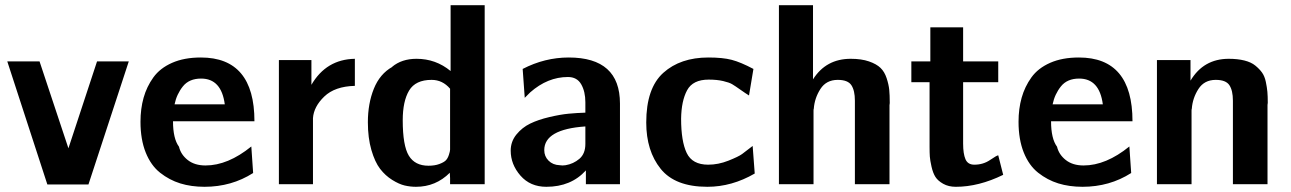

<svg xmlns="http://www.w3.org/2000/svg" viewBox="-20 -708 4961 738"><path d="M8 -472H132L243 -138L353 -472H475L320 1H162Z M520 -240Q520 -290 532 -332.5Q544 -375 569.5 -410.5Q595 -446 641.5 -466.5Q688 -487 752 -487Q958 -487 958 -242H645Q645 -175 668 -144Q675 -114 701.5 -93Q728 -72 770 -72Q856 -72 946 -145L953 -43Q870 10 766 10Q715 10 673 -3Q631 -16 595.5 -44Q560 -72 540 -122Q520 -172 520 -240ZM651 -307H844Q831 -406 753 -406Q707 -406 683 -376Q659 -346 651 -307Z M1052 0V-477H1177V-426V-382Q1234 -480 1344 -482V-378Q1267 -376 1226.5 -337Q1186 -298 1183 -254V0Z M1394 -238Q1394 -310 1417 -367Q1440 -424 1488 -451H1487Q1524 -482 1581 -482Q1655 -482 1712 -435V-688H1843V0H1710V-23Q1710 -26 1709.5 -33Q1709 -40 1709 -44Q1655 10 1579 10Q1557 10 1535.5 5Q1514 0 1487.5 -16.5Q1461 -33 1441 -59Q1421 -85 1407.5 -131.5Q1394 -178 1394 -238ZM1528 -246Q1528 -148 1551.5 -109.5Q1575 -71 1627 -71Q1651 -71 1668.5 -77.5Q1686 -84 1693.5 -91.5Q1701 -99 1705.5 -113Q1710 -127 1710 -133Q1710 -139 1710 -151V-367Q1681 -401 1639 -401Q1577 -401 1552.5 -360Q1528 -319 1528 -246Z M1943 -129Q1943 -164 1965 -191Q1987 -218 2018 -233Q2049 -248 2091.5 -258Q2134 -268 2166 -271Q2198 -274 2230 -275V-315Q2230 -356 2214 -384Q2198 -412 2163 -412Q2085 -412 2018 -353L1997 -332L1989 -443Q2074 -487 2166 -487Q2363 -487 2363 -310V0H2232V-53Q2175 10 2080 10Q2018 10 1980.5 -33Q1943 -76 1943 -129ZM2072 -131Q2072 -107 2088.5 -90.5Q2105 -74 2131 -73Q2142 -71 2154 -73Q2184 -78 2207 -97.5Q2230 -117 2230 -155V-222Q2072 -211 2072 -131Z M2464 -237Q2464 -369 2529.5 -428Q2595 -487 2703 -487Q2758 -487 2792.5 -478Q2827 -469 2876 -443L2859 -341Q2846 -349 2825.5 -363.5Q2805 -378 2794 -384.5Q2783 -391 2759.5 -396.5Q2736 -402 2704 -402Q2643 -402 2621 -361Q2599 -320 2598 -252Q2598 -165 2619.5 -120Q2641 -75 2702 -75Q2741 -75 2780 -90.5Q2819 -106 2832.5 -116Q2846 -126 2873 -147L2881 -41Q2793 10 2699 10Q2575 10 2519.5 -59Q2464 -128 2464 -237Z M2974 0V-688H3105V-467V-403Q3155 -482 3250 -482Q3291 -482 3320 -472Q3349 -462 3364.5 -447Q3380 -432 3388 -407.5Q3396 -383 3398 -363Q3400 -343 3400 -312Q3400 -310 3399.5 -307.5Q3399 -305 3399 -304V0H3266V-321Q3266 -360 3252.5 -380.5Q3239 -401 3200 -401Q3156 -401 3133.5 -366Q3111 -331 3108 -290Q3107 -288 3107 -283V0Z M3483 -392V-472H3556V-603H3682V-472H3817V-392H3682V-156Q3682 -117 3691 -96Q3700 -75 3725 -75Q3759 -75 3785.5 -93Q3812 -111 3817 -111L3836 -36Q3742 10 3654 10Q3626 10 3605.5 -1.5Q3585 -13 3575.5 -28Q3566 -43 3560.5 -67.5Q3555 -92 3554 -106.5Q3553 -121 3553 -143V-392Z M3895 -240Q3895 -290 3907 -332.5Q3919 -375 3944.5 -410.5Q3970 -446 4016.5 -466.5Q4063 -487 4127 -487Q4333 -487 4333 -242H4020Q4020 -175 4043 -144Q4050 -114 4076.5 -93Q4103 -72 4145 -72Q4231 -72 4321 -145L4328 -43Q4245 10 4141 10Q4090 10 4048 -3Q4006 -16 3970.5 -44Q3935 -72 3915 -122Q3895 -172 3895 -240ZM4026 -307H4219Q4206 -406 4128 -406Q4082 -406 4058 -376Q4034 -346 4026 -307Z M4427 0V-477H4556V-398Q4606 -482 4703 -482Q4737 -482 4763 -475.5Q4789 -469 4805 -456Q4821 -443 4831 -429Q4841 -415 4845.5 -393.5Q4850 -372 4851.5 -355Q4853 -338 4853 -313Q4853 -311 4852.5 -308.5Q4852 -306 4852 -305V0H4719V-321Q4719 -360 4705.5 -380.5Q4692 -401 4653 -401Q4609 -401 4586.5 -366Q4564 -331 4561 -290Q4560 -288 4560 -283V0Z"/></svg>

Font: Coval
Style: ExtraBold
Weight: 800
Foundry: Context Ltd
Version: Version 001.000